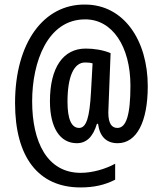

<svg xmlns="http://www.w3.org/2000/svg" viewBox="-20 -739 712 842"><path d="M628 -361C628 -562 523 -719 353 -719C171 -721 46 -551 46 -287C46 -50 148 83 333 83C393 83 440 72 485 49V-21C443 2 386 19 334 19C187 19 121 -116 121 -295C121 -468 189 -654 353 -654C472 -655 552 -536 552 -363C552 -233 533 -178 495 -178C470 -178 455 -197 455 -246C455 -256 456 -279 457 -299L465 -506C432 -520 391 -526 356 -526C257 -526 199 -443 199 -295C199 -179 243 -111 317 -111C359 -111 388 -139 405 -196H410C417 -142 445 -111 496 -111C579 -111 628 -204 628 -361ZM276 -293C276 -403 304 -465 353 -465C366 -465 377 -464 386 -461L379 -335C373 -225 359 -178 327 -178C294 -178 276 -215 276 -293Z"/></svg>

Font: Noto Sans Sinhala UI ExtraCondensed Medium
Style: Regular
Weight: 500
Width: 2
Designer: Jelle Bosma - Monotype Design Team
Foundry: Monotype Imaging Inc.
Version: Version 2.006